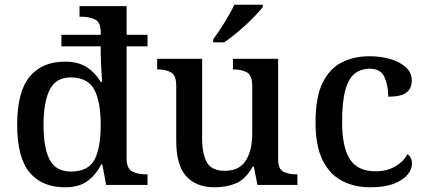

<svg xmlns="http://www.w3.org/2000/svg" viewBox="-20 -786 1810 816"><path d="M257 10Q158 10 105.5 -53.5Q53 -117 53 -256Q53 -395 105.5 -459.5Q158 -524 256 -524Q313 -524 349.5 -500Q386 -476 408 -438H414Q414 -438 413 -452Q412 -466 411 -486.5Q410 -507 409 -526.5Q408 -546 408 -556V-589H241V-638H408V-649Q408 -692 383.5 -703.5Q359 -715 326 -715H318V-760H518V-638H607V-589H518V-114Q518 -69 542.5 -57Q567 -45 600 -45H607V0H431L415 -87H410Q387 -42 351 -16Q315 10 257 10ZM281 -57Q354 -57 381 -106Q408 -155 408 -256Q408 -354 380.5 -405.5Q353 -457 280 -457Q218 -457 191.5 -405Q165 -353 165 -255Q165 -156 191.5 -106.5Q218 -57 281 -57Z M893 10Q814 10 771.5 -37Q729 -84 729 -187V-422Q729 -466 706.5 -478.5Q684 -491 651 -491H648V-536H839V-198Q839 -133 859 -96.5Q879 -60 936 -60Q997 -60 1024.5 -103.5Q1052 -147 1052 -219V-421Q1052 -467 1028.5 -479Q1005 -491 973 -491H970V-536H1162V-111Q1162 -67 1185 -56Q1208 -45 1240 -45H1244V0H1074L1059 -78H1054Q1023 -23 982 -6.5Q941 10 893 10ZM886 -619Q908 -648 934 -690Q960 -732 976 -766H1097V-756Q1084 -739 1055.5 -710Q1027 -681 993.5 -652.5Q960 -624 932 -606H886Z M1554 10Q1486 10 1433.5 -17.5Q1381 -45 1351 -105.5Q1321 -166 1321 -265Q1321 -373 1351 -434Q1381 -495 1433 -521Q1485 -547 1550 -547Q1598 -547 1639 -535Q1680 -523 1705 -500Q1730 -477 1730 -444Q1730 -410 1707 -392.5Q1684 -375 1630 -375Q1630 -423 1614 -458.5Q1598 -494 1551 -494Q1515 -494 1488.5 -474Q1462 -454 1448 -404.5Q1434 -355 1434 -266Q1434 -161 1467 -109.5Q1500 -58 1576 -58Q1624 -58 1659.5 -78.5Q1695 -99 1712 -131Q1731 -117 1731 -90Q1731 -66 1711.5 -43Q1692 -20 1653 -5Q1614 10 1554 10Z"/></svg>

Font: Noto Serif Tamil Medium
Style: Regular
Weight: 500
Designer: Indian Type Foundry, Tom Grace, and the Monotype Design Team
Foundry: Monotype Imaging Inc.
Version: Version 2.004; ttfautohint (v1.8.4.7-5d5b)